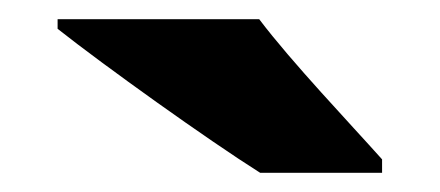

<svg xmlns="http://www.w3.org/2000/svg" viewBox="-20 -786 458 200"><path d="M250 -766H40V-756C88 -718 197 -640 251 -606H378V-620C345 -657 284 -721 250 -766Z"/></svg>

Font: Noto Sans Malayalam Black
Style: Regular
Weight: 900
Designer: Jelle Bosma - Monotype Design Team
Foundry: Monotype Imaging Inc.
Version: Version 2.104